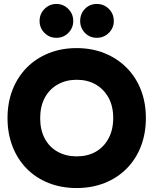

<svg xmlns="http://www.w3.org/2000/svg" viewBox="-20 -937 774 970"><path d="M18 -340Q18 -418 43 -482.5Q68 -547 114.5 -594.5Q161 -642 225.5 -668Q290 -694 367 -694Q444 -694 508.5 -668Q573 -642 620 -594.5Q667 -547 692 -482.5Q717 -418 717 -340Q717 -263 692 -198Q667 -133 620 -85.5Q573 -38 508.5 -12.5Q444 13 367 13Q290 13 225.5 -12.5Q161 -38 114.5 -85.5Q68 -133 43 -198Q18 -263 18 -340ZM183 -340Q183 -280 206.5 -236.5Q230 -193 272 -170Q314 -147 367 -147Q422 -147 463 -170Q504 -193 528 -237Q552 -281 552 -341Q552 -401 528 -444Q504 -487 463 -510.5Q422 -534 367 -534Q314 -534 272 -510.5Q230 -487 206.5 -443.5Q183 -400 183 -340ZM180 -831Q180 -867 205 -892Q230 -917 265 -917Q300 -917 325 -892Q350 -867 350 -831Q350 -796 325.5 -771Q301 -746 265 -746Q229 -746 204.5 -771Q180 -796 180 -831ZM385 -831Q385 -867 409 -892Q433 -917 469 -917Q505 -917 530 -892Q555 -867 555 -831Q555 -796 530 -771Q505 -746 469 -746Q433 -746 409 -771Q385 -796 385 -831Z"/></svg>

Font: Gabarito ExtraBold
Style: Regular
Weight: 800
Designer: Leandro Assis / Alvaro Franca / Felipe Casaprima
Foundry: Naipe Foundry
Version: Version 1.000